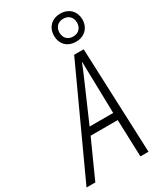

<svg xmlns="http://www.w3.org/2000/svg" viewBox="-300 -1052 959 1135"><g transform="rotate(-30 179.5 -484.0)"><path d="M316 -777C374 -777 413 -817 413 -874C412 -928 375 -968 316 -968C258 -968 219 -929 219 -873C219 -814 257 -777 316 -777ZM316 -812C278 -812 256 -837 256 -873C256 -908 279 -933 316 -933C353 -933 376 -908 376 -873C376 -837 353 -812 316 -812ZM-63 0H-3L111 -253H296L305 0H360L331 -716H266ZM133 -303 245 -561C261 -597 274 -628 284 -655H286C286 -628 287 -594 288 -562L294 -303Z"/></g></svg>

Font: Noto Sans Condensed Light
Style: Italic
Weight: 300
Width: 3
Italic angle: -12°
Designer: Monotype Design Team
Foundry: Monotype Imaging Inc.
Version: Version 2.013